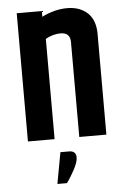

<svg xmlns="http://www.w3.org/2000/svg" viewBox="-55 -625 569 868"><g transform="rotate(-5 229.5 -191.0)"><path d="M235 61Q267 61 267 91Q267 112 248.5 146.5Q230 181 213 203H170L196 61ZM168 -556Q226 -585 283 -585Q340 -585 375 -552.5Q410 -520 410 -457V0H287V-431Q287 -474 243 -474Q209 -474 175 -455V0H54V-582H168Z"/></g></svg>

Font: Khand SemiBold
Style: Regular
Weight: 600
Designer: Devanagari: Sanchit Sawaria, Jyotish Sonowal; Latin: Satya Rajpurohit
Foundry: Indian Type Foundry
Version: Version 1.101;PS 1.0;hotconv 1.0.78;makeotf.lib2.5.61930; tt